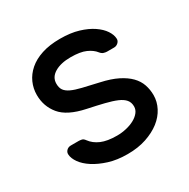

<svg xmlns="http://www.w3.org/2000/svg" viewBox="-128 -648 763 775"><g transform="rotate(-30 253.0 -260.0)"><path d="M371 -144Q371 -163 360.5 -175.5Q350 -188 329 -197Q308 -206 275.5 -214Q243 -222 200 -231Q119 -248 86.5 -287.5Q54 -327 54 -380Q54 -410 66 -437Q78 -464 102 -485Q126 -506 162.5 -518Q199 -530 248 -530Q297 -530 333.5 -519Q370 -508 395 -491Q420 -474 433 -454.5Q446 -435 447 -417Q448 -406 439.5 -398Q431 -390 420 -390H387Q381 -390 372.5 -392.5Q364 -395 357 -404Q344 -421 318.5 -432.5Q293 -444 248 -444Q202 -444 173.5 -427Q145 -410 145 -380Q145 -361 153 -349.5Q161 -338 179 -329.5Q197 -321 226.5 -314Q256 -307 300 -297Q346 -287 377 -271.5Q408 -256 427 -236.5Q446 -217 454 -193.5Q462 -170 462 -144Q462 -114 447.5 -86Q433 -58 406 -37Q379 -16 340.5 -3Q302 10 253 10Q204 10 166 -2Q128 -14 101 -31.5Q74 -49 59.5 -69.5Q45 -90 44 -108Q43 -119 51 -127Q59 -135 71 -135H107Q113 -135 121 -133.5Q129 -132 136 -122Q152 -100 180 -88Q208 -76 253 -76Q275 -76 296.5 -81Q318 -86 334.5 -95Q351 -104 361 -116.5Q371 -129 371 -144Z"/></g></svg>

Font: Rubik
Style: Regular
Weight: 400
Designer: Hubert & Fischer
Foundry: Hubert & Fischer
Version: Version 1.002; ttfautohint (v1.6)